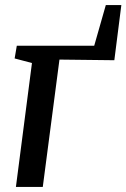

<svg xmlns="http://www.w3.org/2000/svg" viewBox="-20 -734 496 754"><path d="M395.5 -714H456.5L429 -497.5L213.5 -500L148 0H42.5L105.5 -486.5L37.5 -504.5L46 -554.5H350Z"/></svg>

Font: Merriweather Medium
Style: Italic
Weight: 500
Italic angle: -7.8°
Version: Version 2.101